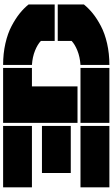

<svg xmlns="http://www.w3.org/2000/svg" viewBox="242 -982 740 1265"><g transform="rotate(90 612.5 -350.0)"><path d="M9.8 -532.2Q35.2 -563.5 69.3 -591.1Q103.5 -618.7 152.1 -644.3Q200.7 -669.9 266.8 -685.1Q333 -700.2 408.2 -700.2V-509.8Q355.5 -506.3 314 -489.5Q272.5 -472.7 250 -451.2V-359.9H9.8ZM9.8 -168V-339.8H250V-249Q272.5 -227.1 314.2 -210.2Q356 -193.4 408.2 -189.9V0Q333 0 266.6 -15.1Q200.2 -30.3 151.9 -55.9Q103.5 -81.5 69.1 -109.1Q34.7 -136.7 9.8 -168ZM428.2 0V-189.9H549.8V-490.2H790V0ZM428.2 -509.8V-700.2H790V-509.8ZM810.1 0V-189.9H1214.8V0ZM810.1 -255.9V-445.8H1120.1V-255.9ZM810.1 -509.8V-700.2H1214.8V-509.8Z"/></g></svg>

Font: Nastup Basic
Style: Regular
Weight: 400
Designer: Maksym Kobuzan
Foundry: Zakznak
Version: Version 1.020;FEAKit 1.0